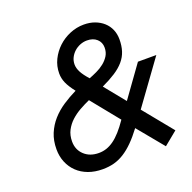

<svg xmlns="http://www.w3.org/2000/svg" viewBox="-133 -885 1029 1031"><g transform="rotate(-20 381.0 -369.5)"><path d="M85 -172Q85 -222 101.5 -261.5Q118 -301 146 -332.5Q174 -364 211 -388.5Q248 -413 289 -433Q261 -469 249.5 -495.5Q238 -522 238 -550Q238 -592 256 -628.5Q274 -665 303.5 -692.5Q333 -720 371.5 -736Q410 -752 451 -752Q486 -752 514 -741.5Q542 -731 562.5 -712.5Q583 -694 594 -668.5Q605 -643 605 -612Q605 -575 595.5 -545.5Q586 -516 565 -491.5Q544 -467 511.5 -446Q479 -425 434 -404L529 -287L657 -465H762L583 -218L720 -50L643 13L521 -135Q491 -95 463 -67Q435 -39 406.5 -21Q378 -3 348 5Q318 13 283 13Q238 13 201.5 -0.5Q165 -14 139 -39Q113 -64 99 -98Q85 -132 85 -172ZM178 -183Q178 -136 210 -106Q242 -76 293 -76Q316 -76 337 -83Q358 -90 379 -105Q400 -120 421.5 -144Q443 -168 467 -203L339 -361Q310 -348 281.5 -332Q253 -316 230 -295Q207 -274 192.5 -246.5Q178 -219 178 -183ZM383 -470Q404 -478 427.5 -489Q451 -500 470.5 -515.5Q490 -531 502.5 -551Q515 -571 515 -598Q515 -628 494 -647Q473 -666 438 -666Q418 -666 399 -658.5Q380 -651 365 -637.5Q350 -624 341 -606Q332 -588 332 -567Q332 -546 344 -523Q356 -500 383 -470Z"/></g></svg>

Font: Involve Medium Oblique
Style: Italic
Weight: 500
Italic angle: -10.5°
Designer: Stefan Peev
Foundry: Context Ltd.
Version: Version 1.001